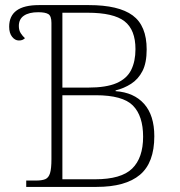

<svg xmlns="http://www.w3.org/2000/svg" viewBox="-20 -734 705 754"><path d="M83 0V-25H122Q145 -25 158 -30.5Q171 -36 176.5 -54Q182 -72 182 -109V-644Q182 -671 170 -678.5Q158 -686 130 -686Q94 -686 74 -672.5Q54 -659 54 -632Q54 -615 61.5 -603.5Q69 -592 78 -584Q74 -580 68.5 -577.5Q63 -575 54 -575Q39 -575 27.5 -589.5Q16 -604 16 -629Q16 -714 133 -714H329Q446 -714 501 -673.5Q556 -633 556 -540Q556 -487 539.5 -455Q523 -423 495 -405Q467 -387 434 -379V-376Q506 -371 546 -326Q586 -281 586 -199Q586 -95 529.5 -47.5Q473 0 359 0ZM326 -390Q397 -390 437.5 -407.5Q478 -425 495 -459Q512 -493 512 -541Q512 -617 469 -650.5Q426 -684 324 -684H225V-390ZM354 -30Q456 -30 499 -72Q542 -114 542 -197Q542 -279 502 -319.5Q462 -360 356 -360H225V-30Z"/></svg>

Font: Noto Serif ExtraLight
Style: Regular
Weight: 200
Designer: Monotype Design Team
Foundry: Monotype Imaging Inc.
Version: Version 2.015; ttfautohint (v1.8.4.7-5d5b)